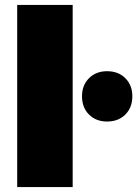

<svg xmlns="http://www.w3.org/2000/svg" viewBox="-20 -762 559 782"><path d="M50 0V-742H276V0ZM416 -267Q371 -267 342.5 -295.5Q314 -324 314 -370Q314 -415 342.5 -443.5Q371 -472 416 -472Q462 -472 490.5 -443.5Q519 -415 519 -370Q519 -324 490.5 -295.5Q462 -267 416 -267Z"/></svg>

Font: Montserrat-Alt1 Black
Style: Regular
Weight: 900
Designer: Differentunic
Foundry: Differentunic
Version: Version 7.222